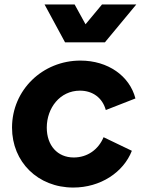

<svg xmlns="http://www.w3.org/2000/svg" viewBox="-20 -830 662 862"><path d="M309 12C431 12 534 -56 572 -153L445 -214C422 -159 373 -123 311 -123C238 -123 190 -177 190 -257C190 -345 249 -423 339 -423C396 -423 440 -391 455 -336L588 -388C562 -489 465 -558 341 -558C171 -558 34 -426 34 -257C34 -103 150 12 309 12ZM180 -810 272 -640H451L592 -810H438L364 -721L315 -810Z"/></svg>

Font: Mluvka ExtraBold
Style: Italic
Weight: 800
Italic angle: -8°
Designer: Modified by Jiří Krblich, Original typeface by Gumpita Rahayu
Foundry: Gumpita Rahayu & Jiří Krblich
Version: Version 2.000;Glyphs 3.1.1 (3134)